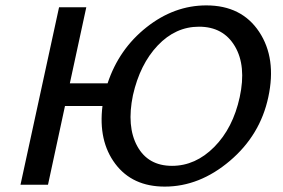

<svg xmlns="http://www.w3.org/2000/svg" viewBox="-20 -685 1049 712"><path d="M745 -665Q876 -665 941 -567Q1006 -469 975 -325Q945 -184 832.5 -88.5Q720 7 591 7Q471 7 407.5 -77.5Q344 -162 360 -292H221L158 0H56L199 -658H300L239 -376H379Q421 -503 523.5 -584Q626 -665 745 -665ZM869 -325Q894 -441 851 -513.5Q808 -586 718 -586Q631 -586 565 -516.5Q499 -447 473 -332Q449 -216 489 -143Q529 -70 618 -70Q705 -70 774.5 -140Q844 -210 869 -325Z"/></svg>

Font: EauTestInfant Semibold
Style: Italic
Weight: 600
Italic angle: -12°
Designer: Christian Thalmann (Catharsis Fonts)
Version: Version 0.001;PS 000.001;hotconv 1.0.88;makeotf.lib2.5.64775